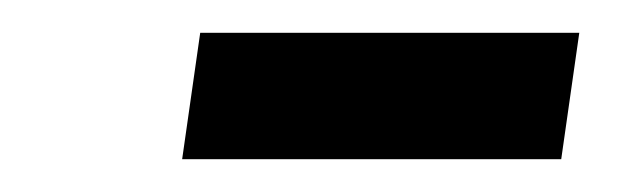

<svg xmlns="http://www.w3.org/2000/svg" viewBox="-20 -381 376 117"><path d="M322 -284H91L102 -361H333Z"/></svg>

Font: Economica
Style: Bold Italic
Weight: 700
Designer: Vicente Lamonaca
Foundry: Vicente Lamonaca
Version: Version 1.100